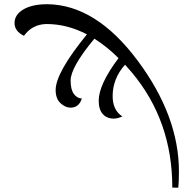

<svg xmlns="http://www.w3.org/2000/svg" viewBox="-20 -640 915 908"><path d="M823.2 247.6 794.9 247.1Q794.9 -69.3 603 -297.9L571.3 -334Q512.7 -268.1 512.7 -185.5Q512.7 -119.1 558.6 -89.4Q536.6 -79.1 517.6 -79.1Q485.4 -79.1 466.1 -100.6Q446.8 -122.1 446.8 -163.6Q446.8 -240.2 540.5 -365.2Q484.4 -420.9 426.3 -457Q314 -321.8 314 -259.3Q314 -215.8 329.8 -195.1Q345.7 -174.3 367.2 -174.3Q353.5 -130.9 313.5 -130.9Q289.1 -130.9 266.1 -152.1Q243.2 -173.3 243.2 -214.4Q243.2 -296.4 391.1 -477.5Q297.4 -526.4 199.7 -526.4Q132.3 -524.9 93.3 -470.7Q48.8 -492.2 48.8 -531.2Q48.8 -570.3 90.3 -595.2Q131.8 -620.1 204.6 -620.1Q433.6 -617.2 629.9 -354.7Q826.2 -92.3 826.2 171.4Q826.2 217.3 823.2 247.6Z"/></svg>

Font: Munson
Style: Regular
Weight: 400
Designer: Paul James MIller
Foundry: High-Logic / Made with FontCreator
Version: Version 2.10;May 5, 2019;FontCreator 11.5.0.2430 64-bit